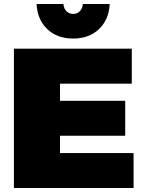

<svg xmlns="http://www.w3.org/2000/svg" viewBox="-20 -946 729 966"><path d="M50 -701H643V-525H282V-439H610V-263H282V-176H652V0H50ZM397 -926H532Q528 -847 478 -799.5Q428 -752 348 -752Q268 -752 218 -799.5Q168 -847 164 -926H299Q301 -903 314.5 -889.5Q328 -876 348 -876Q368 -876 381.5 -889.5Q395 -903 397 -926Z"/></svg>

Font: Argentum Sans Black
Style: Regular
Weight: 900
Designer: Julieta Ulanovsky (Modified by Cristiano Sobral)
Foundry: Julieta Ulanovsky
Version: Version 1.000; ttfautohint (v1.5.65-e2d9)